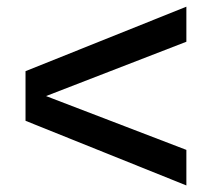

<svg xmlns="http://www.w3.org/2000/svg" viewBox="-20 -610 640 580"><path d="M543 -483.9 119.1 -319.8 543 -157.2V-49.8L57.1 -245.1V-395L543 -589.8Z"/></svg>

Font: TASA Orbiter Text Medium
Style: Regular
Weight: 500
Designer: Weizhong Zhang
Version: Version 1.000;Glyphs 3.1.2 (3151)